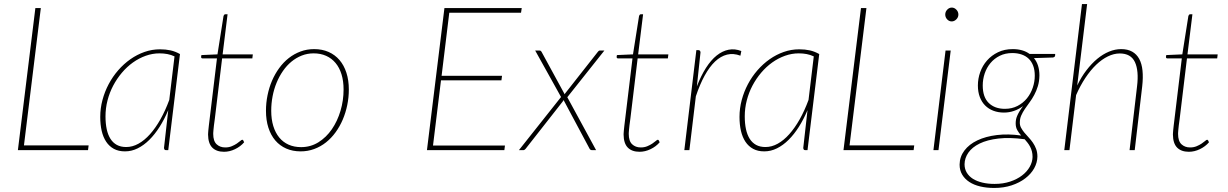

<svg xmlns="http://www.w3.org/2000/svg" viewBox="-20 -743 6078 950"><path d="M418.5 -23.5 415.5 0H68.5L155 -703H182L98.5 -23.5Z M843.5 -464Q826.5 -472 808.2 -475.5Q790 -479 769.5 -479Q734.5 -479 701 -467Q667.5 -455 637.8 -433.8Q608 -412.5 583.2 -383.2Q558.5 -354 540.2 -319.5Q522 -285 512 -246.2Q502 -207.5 502 -167.5Q502 -132 508 -104Q514 -76 526.5 -56.2Q539 -36.5 558.2 -26Q577.5 -15.5 604.5 -15.5Q635.5 -15.5 665.2 -32Q695 -48.5 722.2 -79Q749.5 -109.5 773.8 -152.5Q798 -195.5 817.5 -248.5ZM812.5 -198Q793.5 -153 769.8 -115.5Q746 -78 718.8 -51Q691.5 -24 661.2 -9Q631 6 598.5 6Q566.5 6 543.5 -6.5Q520.5 -19 505.5 -41.5Q490.5 -64 483.2 -95.2Q476 -126.5 476 -164.5Q476 -207 487 -248.2Q498 -289.5 517.8 -326.8Q537.5 -364 565 -395.5Q592.5 -427 625.2 -450Q658 -473 695 -486Q732 -499 771.5 -499Q800 -499 823.8 -493.8Q847.5 -488.5 870.5 -475.5L812.5 0H801.5Q795.5 0 793.5 -3.8Q791.5 -7.5 791.5 -11.5Z M1009.5 -77Q1009.5 -80 1009.8 -84.5Q1010 -89 1010.8 -97.8Q1011.5 -106.5 1013.2 -120.5Q1015 -134.5 1017.5 -156L1053.5 -454H982.5Q975 -454 975 -461.5L976.5 -470.5L1056 -474L1086 -664Q1087 -667 1089.2 -669.8Q1091.5 -672.5 1095 -672.5H1106L1081.5 -474H1231L1228.5 -454H1079L1043 -156Q1040 -135.5 1038.5 -122.2Q1037 -109 1036.2 -100.2Q1035.5 -91.5 1035.2 -87Q1035 -82.5 1035 -80.5Q1035 -45 1051.8 -29.2Q1068.5 -13.5 1094.5 -13.5Q1112.5 -13.5 1126.8 -19.5Q1141 -25.5 1151.5 -32.5Q1162 -39.5 1168.8 -45.5Q1175.5 -51.5 1178.5 -51.5Q1181.5 -51.5 1183.5 -48.5L1188 -39Q1170 -18 1143 -5Q1116 8 1088.5 8Q1051 8 1030.5 -12.5Q1010 -33 1009.5 -77Z M1470 -15Q1517 -15 1555.8 -39.2Q1594.5 -63.5 1622 -103.5Q1649.5 -143.5 1664.8 -194.8Q1680 -246 1680 -300Q1680 -342 1669.8 -375.2Q1659.5 -408.5 1640.2 -431.5Q1621 -454.5 1593.5 -466.8Q1566 -479 1532 -479Q1500.5 -479 1472.8 -468Q1445 -457 1421.8 -437.8Q1398.5 -418.5 1380 -391.8Q1361.5 -365 1348.5 -333.5Q1335.5 -302 1328.8 -266.8Q1322 -231.5 1322 -195Q1322 -153 1332.2 -119.5Q1342.5 -86 1361.5 -62.8Q1380.5 -39.5 1408 -27.2Q1435.5 -15 1470 -15ZM1467.5 6Q1428 6 1396.2 -8Q1364.5 -22 1342.2 -48Q1320 -74 1308 -111.2Q1296 -148.5 1296 -195Q1296 -234 1303.8 -272Q1311.5 -310 1326 -343.8Q1340.5 -377.5 1361.5 -406.2Q1382.5 -435 1409 -455.8Q1435.5 -476.5 1467 -488.2Q1498.5 -500 1534.5 -500Q1574 -500 1605.8 -486Q1637.5 -472 1659.8 -446Q1682 -420 1694 -383Q1706 -346 1706 -300Q1706 -261 1698.2 -223.2Q1690.5 -185.5 1676 -151.5Q1661.5 -117.5 1640.5 -88.5Q1619.5 -59.5 1593 -38.5Q1566.5 -17.5 1534.8 -5.8Q1503 6 1467.5 6Z M2203 -680 2165 -368H2464L2461 -345.5H2162L2122.5 -23H2478.5L2475.5 0H2092.5L2179 -703H2561.5L2558 -680Z M2787 -262 2929.5 0H2910Q2900.5 0 2897 -7.5L2768.5 -248Q2767.5 -245.5 2766 -243.2Q2764.5 -241 2762.5 -238.5L2580.5 -6.5Q2578 -3.5 2575.2 -1.8Q2572.5 0 2568.5 0H2547.5L2756 -263L2628 -493H2647.5Q2652.5 -493 2654.8 -491.8Q2657 -490.5 2659 -487.5L2774 -276.5Q2776 -281 2780 -285.5L2938.5 -487Q2942.5 -493 2948.5 -493H2970.5Z M3065.5 -77Q3065.5 -80 3065.8 -84.5Q3066 -89 3066.8 -97.8Q3067.5 -106.5 3069.2 -120.5Q3071 -134.5 3073.5 -156L3109.5 -454H3038.5Q3031 -454 3031 -461.5L3032.5 -470.5L3112 -474L3142 -664Q3143 -667 3145.2 -669.8Q3147.5 -672.5 3151 -672.5H3162L3137.5 -474H3287L3284.5 -454H3135L3099 -156Q3096 -135.5 3094.5 -122.2Q3093 -109 3092.2 -100.2Q3091.5 -91.5 3091.2 -87Q3091 -82.5 3091 -80.5Q3091 -45 3107.8 -29.2Q3124.5 -13.5 3150.5 -13.5Q3168.5 -13.5 3182.8 -19.5Q3197 -25.5 3207.5 -32.5Q3218 -39.5 3224.8 -45.5Q3231.5 -51.5 3234.5 -51.5Q3237.5 -51.5 3239.5 -48.5L3244 -39Q3226 -18 3199 -5Q3172 8 3144.5 8Q3107 8 3086.5 -12.5Q3066 -33 3065.5 -77Z M3428 -315.5Q3448.5 -368.5 3473.2 -407.2Q3498 -446 3526.2 -468.5Q3554.5 -491 3585.2 -497Q3616 -503 3648 -490.5L3643.5 -467.5Q3609 -480.5 3577.5 -472.8Q3546 -465 3518.2 -438.8Q3490.5 -412.5 3466.5 -368.8Q3442.5 -325 3423 -266.5L3391 0H3366L3425.5 -495H3435.5Q3441 -495 3443.5 -491.5Q3446 -488 3446 -483.5Z M4006.5 -464Q3989.5 -472 3971.2 -475.5Q3953 -479 3932.5 -479Q3897.5 -479 3864 -467Q3830.5 -455 3800.8 -433.8Q3771 -412.5 3746.2 -383.2Q3721.5 -354 3703.2 -319.5Q3685 -285 3675 -246.2Q3665 -207.5 3665 -167.5Q3665 -132 3671 -104Q3677 -76 3689.5 -56.2Q3702 -36.5 3721.2 -26Q3740.5 -15.5 3767.5 -15.5Q3798.5 -15.5 3828.2 -32Q3858 -48.5 3885.2 -79Q3912.5 -109.5 3936.8 -152.5Q3961 -195.5 3980.5 -248.5ZM3975.5 -198Q3956.5 -153 3932.8 -115.5Q3909 -78 3881.8 -51Q3854.5 -24 3824.2 -9Q3794 6 3761.5 6Q3729.5 6 3706.5 -6.5Q3683.5 -19 3668.5 -41.5Q3653.5 -64 3646.2 -95.2Q3639 -126.5 3639 -164.5Q3639 -207 3650 -248.2Q3661 -289.5 3680.8 -326.8Q3700.5 -364 3728 -395.5Q3755.5 -427 3788.2 -450Q3821 -473 3858 -486Q3895 -499 3934.5 -499Q3963 -499 3986.8 -493.8Q4010.5 -488.5 4033.5 -475.5L3975.5 0H3964.5Q3958.5 0 3956.5 -3.8Q3954.5 -7.5 3954.5 -11.5Z M4503.5 -23.5 4500.5 0H4153.5L4240 -703H4267L4183.5 -23.5Z M4684 -493 4623.5 0H4598.5L4658.5 -493ZM4722 -671Q4722 -657.5 4711.8 -647.2Q4701.5 -637 4689 -637Q4676 -637 4666.5 -647.2Q4657 -657.5 4657 -671Q4657 -685 4666.8 -695.2Q4676.5 -705.5 4689.5 -705.5Q4702 -705.5 4712 -695.2Q4722 -685 4722 -671Z M4952 -204.5Q4987 -204.5 5014.5 -218.8Q5042 -233 5061 -256.2Q5080 -279.5 5090 -309Q5100 -338.5 5100 -368.5Q5100 -397 5092 -418Q5084 -439 5069.5 -452.8Q5055 -466.5 5034.5 -473.5Q5014 -480.5 4989 -480.5Q4954 -480.5 4926.8 -467Q4899.5 -453.5 4880.8 -431Q4862 -408.5 4852.2 -379.5Q4842.5 -350.5 4842.5 -320Q4842.5 -262.5 4872.2 -233.5Q4902 -204.5 4952 -204.5ZM5089 33.5Q5089 18.5 5085.8 6Q5082.5 -6.5 5077 -17Q5071.5 -27.5 5064.5 -36.5Q5057.5 -45.5 5050 -54Q4975.5 -64 4920 -57.5Q4864.5 -51 4827.2 -32.8Q4790 -14.5 4771.5 12.2Q4753 39 4752.5 69.5Q4752.5 93 4763.5 111.2Q4774.5 129.5 4794 141.8Q4813.5 154 4840.8 160.5Q4868 167 4901 167Q4943.5 167 4978 155.5Q5012.5 144 5037 125.2Q5061.5 106.5 5075 82.5Q5088.5 58.5 5089 33.5ZM5201 -476 5200.5 -467Q5200 -464.5 5197.8 -462Q5195.5 -459.5 5189.5 -458.5L5096 -455.5Q5123 -422.5 5123 -369.5Q5122.5 -340 5115.2 -316.5Q5108 -293 5097.2 -273Q5086.5 -253 5074 -236.2Q5061.5 -219.5 5050.8 -203.5Q5040 -187.5 5033 -171.5Q5026 -155.5 5026 -137.5Q5025.5 -123.5 5032 -111.2Q5038.5 -99 5048.2 -87.2Q5058 -75.5 5069.5 -63.2Q5081 -51 5090.8 -36.8Q5100.5 -22.5 5106.8 -5.8Q5113 11 5113 32Q5112.5 62 5097 89.8Q5081.5 117.5 5053.2 139.2Q5025 161 4985.8 174Q4946.5 187 4899 187Q4861.5 187 4830 179.5Q4798.5 172 4776 157.2Q4753.5 142.5 4740.8 121Q4728 99.5 4728 71.5Q4728.5 32.5 4751.8 1.8Q4775 -29 4816 -48.5Q4857 -68 4912.5 -74.8Q4968 -81.5 5032.5 -72.5Q5021 -85.5 5013.2 -99.5Q5005.5 -113.5 5005.5 -132.5Q5005.5 -141.5 5007 -150.5Q5008.5 -159.5 5012.8 -169.5Q5017 -179.5 5024 -191.5Q5031 -203.5 5042 -218Q5021 -202.5 4997 -194.2Q4973 -186 4947.5 -186Q4919 -186 4895.2 -195Q4871.5 -204 4854.5 -221Q4837.5 -238 4828 -263Q4818.5 -288 4818.5 -320Q4818.5 -354 4830 -386.2Q4841.5 -418.5 4863.8 -443.8Q4886 -469 4918 -484.5Q4950 -500 4991 -500Q5041.5 -500 5074.5 -476Z M5310 -320Q5330 -362 5355.5 -395.2Q5381 -428.5 5409 -451.8Q5437 -475 5467.2 -487.5Q5497.5 -500 5527.5 -500Q5559.5 -500 5581.8 -487.5Q5604 -475 5616.8 -451.5Q5629.5 -428 5633 -393.8Q5636.5 -359.5 5631.5 -315.5L5594.5 0H5569L5606 -315.5Q5615.5 -393 5595.5 -435.8Q5575.5 -478.5 5520.5 -478.5Q5491.5 -478.5 5461.8 -464Q5432 -449.5 5404 -422.8Q5376 -396 5350.5 -357.8Q5325 -319.5 5304.5 -272.5L5271.5 0H5246L5333.5 -723H5359Z M5783.5 -77Q5783.5 -80 5783.8 -84.5Q5784 -89 5784.8 -97.8Q5785.5 -106.5 5787.2 -120.5Q5789 -134.5 5791.5 -156L5827.5 -454H5756.5Q5749 -454 5749 -461.5L5750.5 -470.5L5830 -474L5860 -664Q5861 -667 5863.2 -669.8Q5865.5 -672.5 5869 -672.5H5880L5855.5 -474H6005L6002.5 -454H5853L5817 -156Q5814 -135.5 5812.5 -122.2Q5811 -109 5810.2 -100.2Q5809.5 -91.5 5809.2 -87Q5809 -82.5 5809 -80.5Q5809 -45 5825.8 -29.2Q5842.5 -13.5 5868.5 -13.5Q5886.5 -13.5 5900.8 -19.5Q5915 -25.5 5925.5 -32.5Q5936 -39.5 5942.8 -45.5Q5949.5 -51.5 5952.5 -51.5Q5955.5 -51.5 5957.5 -48.5L5962 -39Q5944 -18 5917 -5Q5890 8 5862.5 8Q5825 8 5804.5 -12.5Q5784 -33 5783.5 -77Z"/></svg>

Font: Lato ExtraLight
Style: Italic
Weight: 275
Italic angle: -7°
Designer: Lukasz Dziedzic with Adam Twardoch and Botio Nikoltchev
Foundry: tyPoland Lukasz Dziedzic
Version: Version 2.015; 2015-08-06; http://www.latofonts.com/